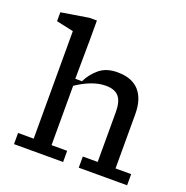

<svg xmlns="http://www.w3.org/2000/svg" viewBox="-130 -850 940 970"><g transform="rotate(20 340.0 -365.0)"><path d="M48 0V-60H132V-638L40 -658V-706L188 -730H228V-618L226 -416H262Q282 -458 319 -489Q356 -520 416 -520Q494 -520 533 -476.5Q572 -433 572 -352V-60H656V0H396V-60H476V-328Q476 -385 454 -410.5Q432 -436 384 -436Q346 -436 306 -420.5Q266 -405 228 -379V-60H312V0Z"/></g></svg>

Font: Source Serif 4 Caption
Style: Regular
Weight: 400
Designer: Frank Grießhammer
Foundry: Adobe Systems Incorporated
Version: Version 4.004;hotconv 1.0.117;makeotfexe 2.5.65602